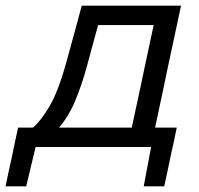

<svg xmlns="http://www.w3.org/2000/svg" viewBox="-92 -516 698 674"><path d="M-72.5 138Q-67 113 -62 88L-51 38Q-45.5 11 -39.8 -15.8Q-34 -42.5 -28.5 -68H23.5Q50 -89.5 81.2 -142Q112.5 -194.5 141 -298Q157.5 -359 170.5 -405.5Q183 -451.5 195 -496H543.5Q531.5 -440.5 520.5 -388.5Q509.5 -336 495 -269.5L484.5 -218.5Q475 -175 467.5 -139Q460 -103 452.5 -68H528.5Q523 -42.5 517.5 -15.5Q511.5 11.5 505.5 39Q500.5 64.5 495.2 88.8Q490 113 484.5 138H412.5L438.5 0H33L0 138ZM213 -283Q196 -220.5 173 -164.5Q150 -108.5 115 -68H370.5Q378 -103 385.8 -139Q393.5 -175 403 -219L413.5 -269Q423.5 -315.5 431.5 -353.5Q439.5 -391.5 447.5 -428H252.5Q243.5 -395.5 234 -360.8Q224.5 -326 213 -283Z"/></svg>

Font: Heraclito
Style: Italic
Weight: 400
Italic angle: -12°
Designer: Kostas Bartsokas (font) & Cristiano Sobral (main changes)
Foundry: Kostas Bartsokas (font) & Cristiano Sobral (main changes)
Version: Version 1.00;July 8, 2020;FontCreator 13.0.0.2655 64-bit